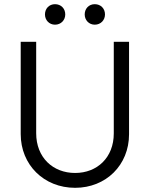

<svg xmlns="http://www.w3.org/2000/svg" viewBox="-20 -888 716 918"><path d="M339 10C487 10 597 -99 597 -246V-688H524V-250C524 -135 445 -61 339 -61C233 -61 153 -135 153 -251V-688H79V-247C79 -100 190 10 339 10ZM195 -819C195 -792 215 -770 243 -770C272 -770 292 -792 292 -819C292 -847 272 -868 243 -868C215 -868 195 -847 195 -819ZM385 -819C385 -792 405 -770 433 -770C462 -770 482 -792 482 -819C482 -847 462 -868 433 -868C405 -868 385 -847 385 -819Z"/></svg>

Font: MV Cash Light
Style: Regular
Weight: 300
Designer: Rodrigo Fuenzalida
Foundry: fragTYPE
Version: Version 1.100;Glyphs 3.1.2 (3151)